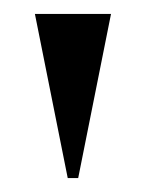

<svg xmlns="http://www.w3.org/2000/svg" viewBox="-20 -734 209 275"><path d="M77 -479H92L139 -714H30Z"/></svg>

Font: Noto Serif Display SemiCondensed SemiBold
Style: Regular
Weight: 600
Width: 4
Designer: Monotype Design Team
Foundry: Monotype Imaging Inc.
Version: Version 2.009